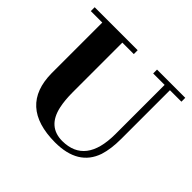

<svg xmlns="http://www.w3.org/2000/svg" viewBox="-146 -750 925 925"><g transform="rotate(45 316.0 -288.0)"><path d="M9.8 -559.6H87.9V-214.8Q89.8 8.8 335 9.8Q492.2 9.8 533.2 -110.4Q548.8 -159.2 548.8 -228.5V-559.6H627V-585.9H434.6V-559.6H512.7V-222.7Q511.7 -20.5 355.5 -19.5Q256.8 -19.5 233.4 -127Q224.6 -167 224.6 -222.7V-559.6H302.7V-585.9H9.8Z"/></g></svg>

Font: Abhaya Libre ExtraBold
Style: Regular
Weight: 800
Designer: Pushpananda Ekanayake, Sol Matas, Pathum Egodawatta
Foundry: Mooniak
Version: Version 1.050 ; ttfautohint (v1.6)